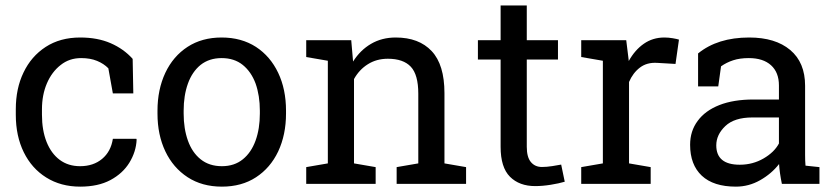

<svg xmlns="http://www.w3.org/2000/svg" viewBox="-20 -676 3072 706"><path d="M274.9 10.3Q203.6 10.3 149.9 -23.4Q96.7 -56.6 67.4 -116.2Q38.1 -175.8 38.1 -253.9V-274.4Q38.1 -350.6 66.4 -409.2Q94.7 -468.8 147.9 -503.4Q201.2 -538.1 274.9 -538.1Q338.9 -538.1 387 -517.1Q435.1 -496.1 467.8 -459.5L470.2 -332.5H395L378.4 -424.8Q361.8 -441.9 336.9 -452.1Q312 -462.4 278.3 -462.4Q234.9 -462.4 203.1 -437Q170.4 -411.6 152.3 -369.1Q134.3 -326.7 134.3 -274.4V-253.9Q134.3 -196.8 151.4 -153.8Q168.5 -111.3 199.7 -88.1Q231 -64.9 274.4 -64.9Q323.2 -64.9 355.5 -91.8Q387.7 -118.7 395 -165.5H481.4L482.4 -162.6Q480.5 -118.2 455.6 -77.6Q431.2 -38.1 386 -13.9Q340.8 10.3 274.9 10.3Z M795.9 10.3Q723.1 10.3 669.9 -24.4Q616.7 -59.1 587.9 -119.6Q559.1 -180.2 559.1 -258.3V-269Q559.1 -346.7 587.9 -408.2Q616.7 -469.2 669.7 -503.7Q722.7 -538.1 794.9 -538.1Q867.7 -538.1 921.4 -503.4Q974.1 -468.8 1002.9 -408.2Q1031.7 -347.7 1031.7 -269V-258.3Q1031.7 -180.7 1002.9 -119.1Q974.1 -58.6 921.4 -24.2Q868.7 10.3 795.9 10.3ZM795.9 -64.9Q841.8 -64.9 873 -90.3Q903.8 -115.2 919.7 -158.9Q935.5 -202.6 935.5 -258.3V-269Q935.5 -324.2 919.9 -368.7Q903.8 -412.1 872.6 -437.3Q841.3 -462.4 794.9 -462.4Q749.5 -462.4 717.8 -437.5Q686.5 -412.1 670.9 -368.4Q655.3 -324.7 655.3 -269V-258.3Q655.3 -203.1 670.9 -159.2Q686.5 -115.2 718 -90.1Q749.5 -64.9 795.9 -64.9Z M1281.7 -385.3V-75.2L1361.3 -61.5V0H1106V-61.5L1185.5 -75.2V-452.6L1106 -466.3V-528.3H1271.5L1278.3 -449.7Q1304.7 -491.7 1344.5 -514.9Q1384.3 -538.1 1435.1 -538.1Q1520.5 -538.1 1567.4 -488Q1614.3 -438 1614.3 -333.5V-75.2L1693.8 -61.5V0H1438.5V-61.5L1518.1 -75.2V-331.5Q1518.1 -401.4 1490.5 -430.7Q1462.9 -460 1406.2 -460Q1364.7 -460 1332.8 -439.9Q1300.8 -419.9 1281.7 -385.3Z M1948.2 8.3Q1889.6 8.3 1855.2 -26.1Q1820.8 -60.5 1820.8 -136.2V-457H1737.3V-528.3H1820.8V-655.8H1917V-528.3H2031.7V-457H1917V-136.2Q1917 -98.1 1932.1 -80.1Q1947.3 -62 1972.7 -62Q1989.7 -62 2010.7 -65.2Q2031.7 -68.4 2043.5 -70.8L2056.6 -7.8Q2035.6 -1.5 2005.1 3.4Q1974.6 8.3 1948.2 8.3Z M2293 -374.5V-75.2L2372.6 -61.5V0H2117.2V-61.5L2196.8 -75.2V-452.6L2117.2 -466.3V-528.3H2282.7L2291 -460.9L2292 -451.7Q2314.5 -492.2 2347.4 -515.1Q2380.4 -538.1 2422.9 -538.1Q2438 -538.1 2453.9 -535.4Q2469.7 -532.7 2476.6 -530.3L2463.9 -440.9L2397 -444.8Q2358.9 -447.3 2333 -427.5Q2307.1 -407.7 2293 -374.5Z M2686 10.3Q2603.5 10.3 2560.5 -30Q2517.6 -70.3 2517.6 -143.6Q2517.6 -194.3 2545.4 -231.4Q2572.8 -269 2625 -289.6Q2677.2 -310.1 2750 -310.1H2844.2V-361.8Q2844.2 -409.7 2815.2 -436Q2786.1 -462.4 2733.4 -462.4Q2700.2 -462.4 2675.8 -454.3Q2651.4 -446.3 2631.3 -432.1L2621.1 -358.4H2546.9V-479.5Q2618.7 -538.1 2734.9 -538.1Q2831.1 -538.1 2885.7 -492.2Q2940.4 -446.3 2940.4 -360.8V-106.4Q2940.4 -96.2 2940.7 -86.4Q2940.9 -76.7 2941.9 -66.9L2993.2 -61.5V0H2855Q2846.7 -40 2844.7 -72.8Q2816.9 -37.1 2775.1 -13.4Q2733.4 10.3 2686 10.3ZM2700.2 -70.3Q2748 -70.3 2787.6 -93.3Q2827.1 -116.2 2844.2 -148.4V-244.1H2746.6Q2680.2 -244.1 2647 -212.4Q2613.8 -180.7 2613.8 -141.6Q2613.8 -70.3 2700.2 -70.3Z"/></svg>

Font: Suwannaphum
Style: Regular
Weight: 400
Designer: Danh Hong
Version: Version 8.002; ttfautohint (v1.8.3)